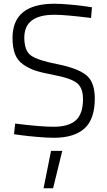

<svg xmlns="http://www.w3.org/2000/svg" viewBox="-20 -729 574 1027"><path d="M472 -690 467 -633Q329 -650 271 -650Q110 -650 110 -528Q110 -457 146.5 -431.5Q183 -406 286 -386Q396 -364 441.5 -327Q487 -290 487 -202Q487 -91 431.5 -41.5Q376 8 268 8Q234 8 181 3.5Q128 -1 92 -6L55 -11L61 -68Q196 -51 267 -51Q347 -51 385.5 -85.5Q424 -120 424 -199Q424 -261 389.5 -286.5Q355 -312 263 -329Q204 -340 169 -351.5Q134 -363 103.5 -384.5Q73 -406 60 -440.5Q47 -475 47 -526Q47 -709 271 -709Q305 -709 355.5 -704.5Q406 -700 439 -695ZM213 278 253 78H313L264 278Z"/></svg>

Font: TitilliumText22L Lt
Style: Thin
Weight: 300
Designer: Campivisivi
Foundry: Campivisivi
Version: 1.000